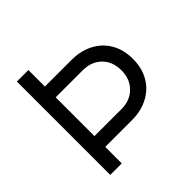

<svg xmlns="http://www.w3.org/2000/svg" viewBox="-169 -797 945 945"><g transform="rotate(-45 303.0 -325.0)"><path d="M346 -535Q391 -535 430 -521Q469 -507 498.5 -480Q528 -453 544.5 -414Q561 -375 561 -325Q561 -275 544.5 -236Q528 -197 498.5 -170Q469 -143 430 -129Q391 -115 346 -115H146V-190H346Q406 -190 443.5 -227.5Q481 -265 481 -325Q481 -387 443.5 -423.5Q406 -460 346 -460H146V-535ZM78 -650H158V0H78Z"/></g></svg>

Font: Syne
Style: Regular
Weight: 400
Designer: Lucas Descroix
Foundry: Bonjour Monde
Version: Version 2.200